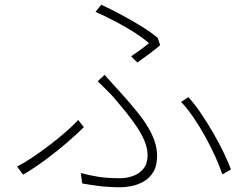

<svg xmlns="http://www.w3.org/2000/svg" viewBox="-20 -773 1040 808"><path d="M532 -536Q553 -550 574 -565.5Q595 -581 607 -591Q585 -611 547 -635.5Q509 -660 465 -683Q421 -706 382 -723L406 -753Q442 -737 487.5 -712.5Q533 -688 575.5 -662Q618 -636 644 -613L654 -583Q646 -576 635 -567Q624 -558 611 -548.5Q598 -539 584.5 -529Q571 -519 558 -510ZM320 -45Q356 -35 394 -29Q432 -23 488 -23Q509 -23 535.5 -31Q562 -39 581.5 -60.5Q601 -82 601 -121Q601 -149 588.5 -179Q576 -209 555.5 -239.5Q535 -270 510.5 -300.5Q486 -331 462 -359Q447 -376 428 -395Q409 -414 391 -431L420 -458Q435 -442 452.5 -422Q470 -402 487 -384Q528 -339 563.5 -294.5Q599 -250 620 -205.5Q641 -161 641 -117Q641 -74 624.5 -48Q608 -22 583.5 -8.5Q559 5 533.5 10Q508 15 491 15Q438 15 398 10Q358 5 326 -1ZM916 -39Q904 -74 885.5 -115Q867 -156 843.5 -198.5Q820 -241 794 -279Q768 -317 742 -344L773 -364Q801 -333 827.5 -293.5Q854 -254 878 -212.5Q902 -171 921 -131.5Q940 -92 952 -60ZM333 -238Q303 -208 260.5 -171.5Q218 -135 170 -99.5Q122 -64 77 -38L52 -72Q83 -88 118.5 -112Q154 -136 190 -163.5Q226 -191 257.5 -218.5Q289 -246 309 -268Z"/></svg>

Font: Noto Sans TC ExtraLight
Style: Regular
Weight: 250
Designer: Ryoko NISHIZUKA  (kana, bopomofo & ideographs); Paul D. Hunt (Latin, Greek & Cyrillic); Sandoll Communications , Soo-you
Foundry: Adobe
Version: Version 2.004-H2;hotconv 1.0.118;makeotfexe 2.5.65603